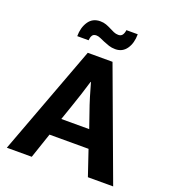

<svg xmlns="http://www.w3.org/2000/svg" viewBox="-146 -925 925 1035"><g transform="rotate(20 316.5 -408.0)"><path d="M163 -695Q163 -744 186 -778.5Q209 -813 253 -813Q272 -813 287 -807.5Q302 -802 315.5 -795Q329 -788 341.5 -782.5Q354 -777 368 -777Q384 -777 391.5 -788Q399 -799 401 -816H466Q466 -765 443 -732Q420 -699 379 -699Q359 -699 342 -704.5Q325 -710 310 -716.5Q295 -723 282.5 -728.5Q270 -734 259 -734Q242 -734 235.5 -722.5Q229 -711 228 -695ZM235 -246H395L366 -330Q352 -369 340 -408.5Q328 -448 317 -488H315Q304 -450 291 -410.5Q278 -371 264 -330ZM247 -630H389L622 0H477L428 -145H204L155 0H12Z"/></g></svg>

Font: Mukta Vaani
Style: Bold
Weight: 700
Designer: Noopur Datye, Girish Dalvi, Yashodeep Gholap, Pallavi Karambelkar
Foundry: Ek Type
Version: Version 2.538;PS 1.000;hotconv 16.6.51;makeotf.lib2.5.65220;